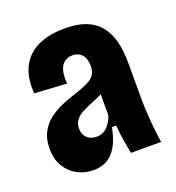

<svg xmlns="http://www.w3.org/2000/svg" viewBox="-86 -741 504 550"><g transform="rotate(-20 166.5 -466.0)"><path d="M109 -261Q83 -261 61 -272.5Q39 -284 25 -306.5Q11 -329 11 -362Q11 -391 22 -411.5Q33 -432 50.5 -445.5Q68 -459 90 -468.5Q112 -478 135 -485Q156 -492 171.5 -499Q187 -506 195 -516.5Q203 -527 203 -544Q203 -556 199.5 -566.5Q196 -577 187 -584Q178 -591 163 -591Q150 -591 139.5 -583.5Q129 -576 124.5 -560.5Q120 -545 122 -520L24 -526Q21 -562 29.5 -589Q38 -616 57 -634.5Q76 -653 104.5 -662Q133 -671 169 -671Q207 -671 233 -661Q259 -651 275.5 -631Q292 -611 299.5 -582Q307 -553 307 -514V-406Q307 -386 308.5 -361.5Q310 -337 312.5 -313Q315 -289 318 -271H226Q222 -291 218.5 -312.5Q215 -334 213 -359H200Q191 -310 168.5 -285.5Q146 -261 109 -261ZM150 -348Q164 -348 174 -354.5Q184 -361 191 -371.5Q198 -382 202 -395V-479L227 -476Q217 -465 202 -458Q187 -451 171 -444.5Q155 -438 141 -431Q127 -424 118.5 -413.5Q110 -403 110 -387Q110 -369 121 -358.5Q132 -348 150 -348Z"/></g></svg>

Font: Bricolage Grotesque 24pt Condensed
Style: Bold
Weight: 700
Width: 3
Designer: Mathieu Triay
Foundry: Atelier Triay
Version: Version 1.001;gftools[0.9.33.dev8+g029e19f]